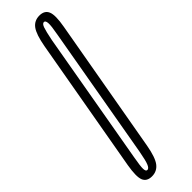

<svg xmlns="http://www.w3.org/2000/svg" viewBox="-265 -675 677 677"><g transform="rotate(-45 73.5 -337.0)"><path d="M12.5 3.5Q37.5 3.5 52.5 -15.8Q67.5 -35 76.5 -85L165.5 -589.5Q174.5 -639.5 166.2 -659Q158 -678.5 132.5 -678.5Q107 -678.5 92.5 -659Q78 -639.5 69 -589.5L-20 -85Q-28.5 -35 -20.8 -15.8Q-13 3.5 12.5 3.5ZM17 -24Q9.5 -24 9 -37.5Q8.5 -51 15.5 -89.5L102.5 -586Q110 -623.5 115 -637.2Q120 -651 127.5 -651Q135 -651 136 -637.2Q137 -623.5 130 -586L43 -89.5Q36 -51 30.2 -37.5Q24.5 -24 17 -24Z"/></g></svg>

Font: Anybody UltraCondensed ExtraLight
Style: Italic
Weight: 250
Width: 1
Italic angle: -10°
Version: Version 1.113;gftools[0.9.25]